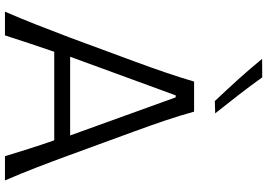

<svg xmlns="http://www.w3.org/2000/svg" viewBox="-168 -884 1052 755"><g transform="rotate(90 357.5 -506.0)"><path d="M25.4 0Q51.3 -59.6 77.4 -126Q103.5 -192.4 126 -252L220.2 -506.8Q245.6 -575.7 264.6 -631.6Q283.7 -687.5 300.3 -743.7H418.5Q434.6 -686 453.1 -630.9Q471.7 -575.7 497.1 -506.3L590.3 -251.5Q612.8 -189.9 637.9 -124.8Q663.1 -59.6 689 0H593.8Q579.6 -46.9 563.7 -96.7Q547.9 -146.5 531.2 -193.8H183.1Q166.5 -145.5 150.1 -96.2Q133.8 -46.9 118.7 0ZM512.2 -256.3 362.3 -671.4H354.5L202.6 -256.3ZM377 -825.2Q333.5 -871.1 291.7 -917.2Q250 -963.4 210.9 -1011.2L283.7 -1011.7Q316.9 -965.3 352.5 -919.2Q388.2 -873 425.3 -826.7Z"/></g></svg>

Font: Pinar Regular
Style: Regular
Weight: 400
Designer: Amin Abedi
Version: Version 3.000